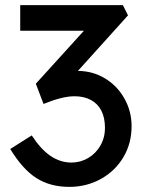

<svg xmlns="http://www.w3.org/2000/svg" viewBox="-20 -720 569 750"><path d="M20 -138 104 -191Q140 -136 178 -110.5Q216 -85 259 -85Q294 -85 324 -102.5Q354 -120 372 -151Q390 -182 390 -221Q390 -260 376 -287.5Q362 -315 335 -329.5Q308 -344 271 -344Q247 -344 217 -336.5Q187 -329 150 -314L120 -393L336 -631L357 -600H59V-700H460L480 -660L251 -406L226 -432Q234 -436 252.5 -439.5Q271 -443 283 -443Q341 -443 389 -414.5Q437 -386 465.5 -336Q494 -286 494 -227Q494 -160 462 -106Q430 -52 374 -21Q318 10 251 10Q176 10 122 -24.5Q68 -59 20 -138Z"/></svg>

Font: Easer Grotesk Variable
Style: Regular
Weight: 400
Designer: Boardeaser, Bonnie Shaver-Troup, Thomas Jockin
Foundry: Lexend
Version: Version 1.001;Glyphs 3.1.2 (3151)